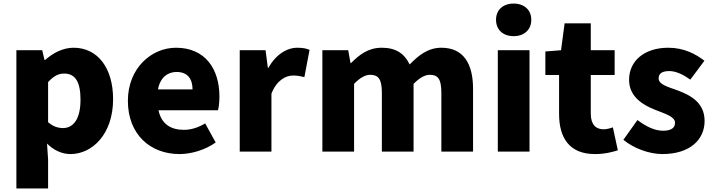

<svg xmlns="http://www.w3.org/2000/svg" viewBox="-20 -851 4007 1078"><path d="M72 207H250V44L244 -45C282 -7 328 14 376 14C498 14 615 -98 615 -294C615 -469 529 -583 393 -583C334 -583 278 -554 233 -514H230L217 -569H72ZM334 -132C307 -132 278 -140 250 -165V-390C280 -423 307 -438 340 -438C403 -438 432 -391 432 -291C432 -177 388 -132 334 -132Z M988 14C1054 14 1132 -9 1191 -51L1132 -158C1091 -134 1053 -122 1012 -122C940 -122 886 -154 870 -232H1204C1208 -246 1212 -277 1212 -309C1212 -464 1132 -583 968 -583C831 -583 698 -469 698 -285C698 -96 824 14 988 14ZM867 -349C879 -416 922 -447 971 -447C1036 -447 1061 -405 1061 -349Z M1326 0H1504V-325C1533 -400 1584 -427 1626 -427C1651 -427 1668 -423 1689 -418L1718 -571C1702 -578 1683 -583 1649 -583C1592 -583 1529 -546 1487 -470H1484L1471 -569H1326Z M1790 0H1968V-380C2001 -415 2032 -431 2058 -431C2103 -431 2124 -409 2124 -330V0H2302V-380C2336 -415 2367 -431 2393 -431C2438 -431 2458 -409 2458 -330V0H2636V-352C2636 -494 2582 -583 2458 -583C2382 -583 2329 -539 2280 -489C2251 -550 2203 -583 2124 -583C2047 -583 1998 -544 1951 -497H1948L1935 -569H1790Z M2775 0H2953V-569H2775ZM2864 -648C2923 -648 2963 -684 2963 -740C2963 -795 2923 -831 2864 -831C2804 -831 2765 -795 2765 -740C2765 -684 2804 -648 2864 -648Z M3320 14C3378 14 3419 2 3449 -7L3421 -136C3407 -131 3387 -125 3369 -125C3327 -125 3297 -150 3297 -213V-430H3431V-569H3297V-720H3150L3130 -569L3042 -562V-430H3119V-211C3119 -77 3177 14 3320 14Z M3699 14C3854 14 3936 -67 3936 -172C3936 -275 3857 -316 3786 -343C3727 -364 3678 -377 3678 -411C3678 -438 3697 -452 3738 -452C3775 -452 3815 -433 3856 -404L3935 -510C3887 -547 3821 -583 3732 -583C3599 -583 3512 -510 3512 -403C3512 -308 3589 -262 3657 -235C3715 -212 3770 -196 3770 -162C3770 -134 3750 -117 3703 -117C3658 -117 3611 -138 3559 -177L3480 -66C3538 -18 3625 14 3699 14Z"/></svg>

Font: Source Han Sans HK Heavy
Style: Regular
Weight: 900
Designer: Ryoko NISHIZUKA 西塚涼子 (kana, bopomofo & ideographs); Paul D. Hunt (Latin, Greek & Cyrillic); Sandoll Communications 산돌커뮤니
Foundry: Adobe
Version: Version 2.000;hotconv 1.0.107;makeotfexe 2.5.65593